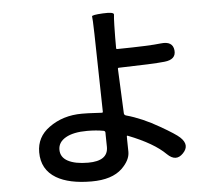

<svg xmlns="http://www.w3.org/2000/svg" viewBox="-56 -846 1112 961"><g transform="rotate(-5 500.0 -365.0)"><path d="M366 52Q253 52 189 14Q117 -29 117 -116Q117 -193 181 -239Q251 -290 347 -290Q378 -290 409 -288L447 -286Q452 -286 452 -291L444 -685Q442 -763 440 -770.5Q438 -778 495 -781Q552 -784 550 -770Q548 -756 547 -715Q546 -685 546 -655V-602Q546 -597 551 -597Q715 -599 771 -606Q831 -613 836 -566Q841 -519 781 -513Q726 -507 551 -503Q546 -503 546 -498L556 -275Q556 -265 566 -262Q646 -240 732 -190Q807 -147 827 -128Q871 -87 833 -48Q796 -9 753 -51Q694 -110 566 -160Q561 -162 561 -157V-139Q562 -109 562 -79Q562 -38 520 3Q469 52 366 52ZM357 -43Q457 -43 457 -113Q457 -143 456 -173V-185Q456 -193 448 -195Q411 -202 365 -202Q296 -202 257.5 -180Q219 -158 219 -120Q219 -82 255.5 -62.5Q292 -43 357 -43Z"/></g></svg>

Font: Resource Han Rounded CN Medium
Style: Regular
Weight: 500
Designer: Cyano Hao (round all glyphs); Ryoko NISHIZUKA 西塚涼子 (kana, bopomofo & ideographs); Paul D. Hunt (Latin, Greek & Cyrillic)
Foundry: Cyano Hao
Version: 0.990